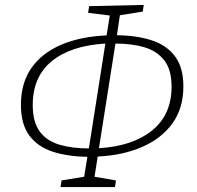

<svg xmlns="http://www.w3.org/2000/svg" viewBox="-20 -740 801 780"><path d="M560 -693 467 -678 455 -597Q533 -596 594 -577Q655 -558 690 -512.5Q725 -467 725 -389Q725 -301 681 -239.5Q637 -178 558.5 -143.5Q480 -109 377 -104L364 -22L451 -7L447 20H226L230 -7L322 -22L335 -103Q256 -104 195 -123.5Q134 -143 99.5 -189Q65 -235 65 -314Q65 -404 108.5 -465Q152 -526 230.5 -559Q309 -592 413 -596L426 -677L338 -688L342 -715L564 -720ZM677 -388Q677 -456 648 -494Q619 -532 568 -547.5Q517 -563 449 -563L382 -138Q519 -146 598 -210Q677 -274 677 -388ZM113 -313Q113 -245 141 -206.5Q169 -168 220.5 -152.5Q272 -137 341 -137L408 -563Q269 -555 191 -492Q113 -429 113 -313Z"/></svg>

Font: Bitter Light
Style: Italic
Weight: 300
Italic angle: -9°
Designer: Sol Matas, and Bitter project Authors
Foundry: Sol Matas
Version: Version 2.001